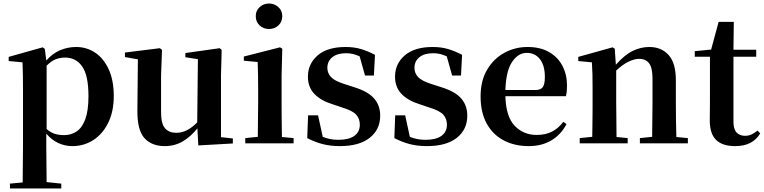

<svg xmlns="http://www.w3.org/2000/svg" viewBox="-20 -821 4379 1100"><path d="M395 16.1Q353.5 16.1 315.7 -0.7Q277.8 -17.6 245.1 -55.2V13.2L247.1 222.2L331.1 231V258.8H37.1V231L109.9 224.1L111.8 14.2V-309.1Q111.8 -358.4 111.1 -392.8Q110.4 -427.2 108.9 -463.9L29.8 -471.2V-495.1L224.1 -549.8L236.8 -541L245.1 -474.1Q280.3 -514.6 324.2 -533.2Q368.2 -551.8 416 -551.8Q477.1 -551.8 525.9 -518.8Q574.7 -485.8 603.3 -422.9Q631.8 -359.9 631.8 -271Q631.8 -182.1 600.1 -117.7Q568.4 -53.2 514.6 -18.6Q460.9 16.1 395 16.1ZM247.1 -444.8V-82Q270 -61.5 293.9 -54.2Q317.9 -46.9 347.2 -46.9Q387.7 -46.9 419.2 -68.1Q450.7 -89.4 468.8 -138.2Q486.8 -187 486.8 -270Q486.8 -389.2 450.9 -440.2Q415 -491.2 353 -491.2Q326.7 -491.2 301.5 -482.4Q276.4 -473.6 247.1 -444.8Z M1116.2 12.2 1110.8 -85.9Q1075.2 -40 1028.6 -12Q981.9 16.1 923.8 16.1Q849.6 16.1 807.9 -29.3Q766.1 -74.7 767.1 -188L770 -481L695.8 -494.1V-520L896 -544.9L908.2 -535.2L902.8 -389.2V-178.2Q902.8 -111.3 925.8 -85.7Q948.7 -60.1 989.7 -60.1Q1022.9 -60.1 1053.2 -76.2Q1083.5 -92.3 1109.9 -120.1L1113.8 -481.9L1042 -493.2V-517.1L1238.8 -544.9L1250 -535.2L1246.1 -389.2V-35.2L1314 -27.8V1Z M1521 -654.8Q1489.7 -654.8 1467.5 -675.3Q1445.3 -695.8 1445.3 -729Q1445.3 -759.8 1467.5 -780.3Q1489.7 -800.8 1521 -800.8Q1552.7 -800.8 1575 -780.3Q1597.2 -759.8 1597.2 -729Q1597.2 -695.8 1575 -675.3Q1552.7 -654.8 1521 -654.8ZM1456.1 0H1385.3V-29.8L1457 -37.1L1459 -234.9V-308.1Q1459 -358.4 1458.3 -394.3Q1457.5 -430.2 1456.1 -465.8L1377 -473.1V-497.1L1584 -549.8L1597.2 -542L1593.3 -388.2V-234.9Q1593.3 -207.5 1593.5 -172.1Q1593.8 -136.7 1594.2 -100.8Q1594.7 -64.9 1595.2 -36.1L1662.1 -29.8V0Z M1927.2 16.1Q1872.6 16.1 1827.9 4.4Q1783.2 -7.3 1740.2 -29.8L1745.1 -160.2H1802.2L1829.1 -37.1Q1849.6 -28.8 1870.8 -24.4Q1892.1 -20 1918.5 -20Q1978.5 -20 2010 -42.5Q2041.5 -64.9 2041.5 -106.9Q2041.5 -140.1 2021 -163.6Q2000.5 -187 1940.4 -205.1L1884.3 -224.1Q1818.8 -244.1 1781.5 -282.7Q1744.1 -321.3 1744.1 -381.8Q1744.1 -455.6 1800 -503.7Q1856 -551.8 1959.5 -551.8Q2008.3 -551.8 2047.4 -540.3Q2086.4 -528.8 2128.4 -506.8L2122.1 -388.2H2071.3L2040.5 -498Q2021.5 -506.8 2003.2 -511.5Q1984.9 -516.1 1962.4 -516.1Q1912.1 -516.1 1883.8 -493.2Q1855.5 -470.2 1855.5 -432.1Q1855.5 -401.9 1876.5 -379.4Q1897.5 -356.9 1955.1 -338.9L2011.2 -320.8Q2089.4 -296.4 2123.8 -256.3Q2158.2 -216.3 2158.2 -158.2Q2158.2 -78.6 2097.9 -31.2Q2037.6 16.1 1927.2 16.1Z M2426.3 16.1Q2371.6 16.1 2326.9 4.4Q2282.2 -7.3 2239.3 -29.8L2244.1 -160.2H2301.3L2328.1 -37.1Q2348.6 -28.8 2369.9 -24.4Q2391.1 -20 2417.5 -20Q2477.5 -20 2509 -42.5Q2540.5 -64.9 2540.5 -106.9Q2540.5 -140.1 2520 -163.6Q2499.5 -187 2439.5 -205.1L2383.3 -224.1Q2317.9 -244.1 2280.5 -282.7Q2243.2 -321.3 2243.2 -381.8Q2243.2 -455.6 2299.1 -503.7Q2355 -551.8 2458.5 -551.8Q2507.3 -551.8 2546.4 -540.3Q2585.4 -528.8 2627.4 -506.8L2621.1 -388.2H2570.3L2539.6 -498Q2520.5 -506.8 2502.2 -511.5Q2483.9 -516.1 2461.4 -516.1Q2411.1 -516.1 2382.8 -493.2Q2354.5 -470.2 2354.5 -432.1Q2354.5 -401.9 2375.5 -379.4Q2396.5 -356.9 2454.1 -338.9L2510.3 -320.8Q2588.4 -296.4 2622.8 -256.3Q2657.2 -216.3 2657.2 -158.2Q2657.2 -78.6 2596.9 -31.2Q2536.6 16.1 2426.3 16.1Z M3009.3 16.1Q2928.2 16.1 2866 -16.6Q2803.7 -49.3 2768.6 -112.8Q2733.4 -176.3 2733.4 -269Q2733.4 -358.9 2771 -422.1Q2808.6 -485.4 2869.9 -518.6Q2931.2 -551.8 3002.4 -551.8Q3075.7 -551.8 3126.2 -522.5Q3176.8 -493.2 3202.6 -443.1Q3228.5 -393.1 3228.5 -331.1Q3228.5 -312 3227.1 -297.9Q3225.6 -283.7 3222.2 -270H2875.5Q2878.4 -152.3 2929 -100.1Q2979.5 -47.9 3054.2 -47.9Q3107.4 -47.9 3144.3 -67.9Q3181.2 -87.9 3207.5 -123L3225.6 -109.9Q3193.8 -49.3 3138.7 -16.6Q3083.5 16.1 3009.3 16.1ZM2875.5 -305.2H3046.4Q3078.6 -305.2 3090.1 -322.3Q3101.6 -339.4 3101.6 -379.9Q3101.6 -445.8 3073.5 -481.9Q3045.4 -518.1 2997.6 -518.1Q2949.2 -518.1 2914.1 -466.6Q2878.9 -415 2875.5 -305.2Z M3715.3 0H3646V-29.8L3716.3 -37.1L3718.3 -234.9V-370.1Q3718.3 -433.1 3698.7 -458.5Q3679.2 -483.9 3641.1 -483.9Q3615.7 -483.9 3581.8 -468Q3547.9 -452.1 3510.3 -417V-234.9L3512.2 -36.1L3576.2 -29.8V0H3301.3V-29.8L3373 -37.1Q3373.5 -65.4 3374 -101.1Q3374.5 -136.7 3374.8 -172.1Q3375 -207.5 3375 -234.9V-310.1Q3375 -359.4 3374.3 -393.3Q3373.5 -427.2 3371.1 -463.9L3293 -471.2V-495.1L3489.3 -549.8L3502 -542L3508.3 -450.2Q3558.6 -506.8 3604.7 -529.3Q3650.9 -551.8 3700.2 -551.8Q3769 -551.8 3810.5 -505.9Q3852.1 -460 3852.1 -360.8V-234.9Q3852.1 -191.4 3852.8 -135Q3853.5 -78.6 3855 -36.1L3920.9 -29.8V0Z M4191.4 16.1Q4119.1 16.1 4082.8 -19.3Q4046.4 -54.7 4046.4 -131.8Q4046.4 -159.7 4046.9 -182.4Q4047.4 -205.1 4047.4 -234.9V-496.1H3960.4V-527.8L4054.2 -537.1L4097.2 -695.8H4184.1L4182.1 -536.1H4312.5V-496.1H4182.1V-124Q4182.1 -81.1 4200 -62Q4217.8 -43 4248 -43Q4268.6 -43 4284.2 -50Q4299.8 -57.1 4320.3 -73.2L4335.4 -56.2Q4313.5 -20.5 4278.3 -2.2Q4243.2 16.1 4191.4 16.1Z"/></svg>

Font: Source Han Serif TW
Style: Bold
Weight: 700
Designer: Ryoko NISHIZUKA Ë•øÂ°öÊ∂ºÂ≠ê (kana & ideographs); Frank Grie√ühammer (Latin, Greek & Cyrillic); Wenlong ZHANG Âº†ÊñáÈæô 
Foundry: Adobe
Version: Version 2.003;hotconv 1.1.1;makeotfexe 2.6.0